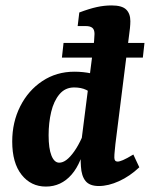

<svg xmlns="http://www.w3.org/2000/svg" viewBox="-20 -678 552 707"><path d="M149 9Q94 9 59.5 -34.5Q25 -78 25 -157Q25 -228 54.5 -286.5Q84 -345 136 -379.5Q188 -414 254 -414Q286 -414 317 -407.5Q348 -401 371 -393L335 -324Q316 -338 297.5 -347Q279 -356 253 -356Q220 -356 199 -331Q178 -306 168.5 -266Q159 -226 159 -180Q159 -131 169.5 -105Q180 -79 198 -79Q211 -79 224.5 -89Q238 -99 253 -120Q268 -141 282 -172L297 -165Q282 -79 243.5 -35Q205 9 149 9ZM344 7Q310 7 295 -11.5Q280 -30 278 -65Q277 -78 277 -100Q277 -122 277 -137L323 -499Q325 -510 326.5 -527.5Q328 -545 328 -553Q328 -569 320 -575.5Q312 -582 296 -582H266L272 -632Q309 -646 336.5 -652Q364 -658 391 -658Q429 -658 444.5 -643Q460 -628 460 -600Q460 -589 458.5 -574Q457 -559 455 -546L405 -148Q404 -136 402.5 -122.5Q401 -109 401 -98Q401 -83 413 -83Q420 -83 433 -88.5Q446 -94 471 -109L493 -62Q458 -29 418.5 -11Q379 7 344 7ZM208 -466 214 -520H512L506 -466Z"/></svg>

Font: Yrsa
Style: Bold Italic
Weight: 700
Italic angle: -7.10001°
Version: Version 2.004